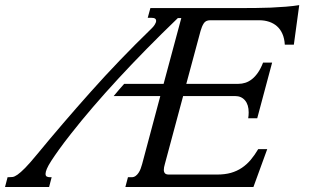

<svg xmlns="http://www.w3.org/2000/svg" viewBox="-149 -748 1279 768"><path d="M457 -633.8Q464.4 -640.6 470 -649.4Q475.6 -658.2 475.6 -665Q475.6 -670.4 471.2 -673.6Q466.8 -676.8 456.5 -676.8H441.9L452.6 -715.8H827.1Q847.7 -715.8 875.5 -716.1Q903.3 -716.3 933.8 -717.5Q964.4 -718.8 994.1 -721.2Q1023.9 -723.6 1047.9 -727.5L1026.4 -569.3H990.2Q988.8 -594.2 980.7 -612.5Q972.7 -630.9 959.2 -642.8Q945.8 -654.8 927.5 -660.9Q909.2 -667 888.2 -667H691.9Q673.8 -667 666 -654.5Q658.2 -642.1 653.3 -624.5L596.2 -412.6H804.2Q818.8 -412.6 832.5 -417Q846.2 -421.4 858.9 -431.4Q871.6 -441.4 882.8 -457.5Q894 -473.6 903.3 -497.6H939.5L879.9 -274.9H843.8Q845.7 -286.1 845.7 -298.3Q845.7 -329.1 831.1 -346.4Q816.4 -363.8 791.5 -363.8H583.5L510.3 -91.3Q506.3 -78.1 506.3 -68.4Q506.3 -60.1 510.7 -54.9Q515.1 -49.8 526.4 -49.8H719.2Q750.5 -49.8 774.7 -56.6Q798.8 -63.5 818.4 -76.7Q837.9 -89.8 853.8 -108.6Q869.6 -127.4 883.8 -151.4H919.9L864.7 0H352.5L362.8 -39.1H377.4Q386.2 -39.1 393.1 -43.9Q399.9 -48.8 405 -56.4Q410.2 -64 413.6 -73.2Q417 -82.5 419.4 -91.3L492.2 -363.8H305.7Q316.4 -376.5 326.4 -388.4Q336.4 -400.4 347.7 -412.6H505.4L576.2 -675.8H562.5Q432.1 -550.3 323.7 -432.9Q215.3 -315.4 135.3 -213.4Q106.4 -176.8 87.2 -149.9Q67.9 -123 55.7 -104Q43.5 -85 38.3 -72.5Q33.2 -60.1 33.2 -52.7Q33.2 -44.4 38.3 -41.7Q43.5 -39.1 51.8 -39.1H57.6L47.4 0H-128.9L-118.7 -39.1H-116.2Q-107.4 -39.1 -99.1 -40Q-90.8 -41 -78.9 -49.3Q-66.9 -57.6 -48.3 -76.4Q-29.8 -95.2 -0.5 -130.9Q101.6 -254.9 214.4 -381.3Q327.1 -507.8 457 -633.8Z"/></svg>

Font: Arian Grqi
Style: Italic
Weight: 400
Italic angle: -15°
Designer: Ruben Hakobyan (Tarumian)
Foundry: Ruben Hakobyan (Tarumian)
Version: Version 1.002